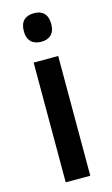

<svg xmlns="http://www.w3.org/2000/svg" viewBox="-117 -794 488 838"><g transform="rotate(-15 127.0 -374.5)"><path d="M128 -749C89 -749 65 -729 65 -684C65 -640 90 -620 128 -620C164 -620 189 -640 189 -684C189 -729 165 -749 128 -749ZM182 -541H71V0H182Z"/></g></svg>

Font: Noto Sans UI SemiCondensed Medium
Style: Regular
Weight: 500
Width: 4
Designer: Monotype Design Team
Foundry: Monotype Imaging Inc.
Version: Version 1.901